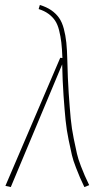

<svg xmlns="http://www.w3.org/2000/svg" viewBox="-20 -756 411 781"><path d="M142.1 -735.8Q169.4 -727.5 188.5 -714.4Q207.5 -701.2 220 -683.6Q232.4 -666 239.5 -639.4Q246.6 -612.8 249.8 -582.8Q252.9 -552.7 253.9 -509.8Q255.4 -438 259.5 -377Q263.7 -315.9 267.6 -274.4Q271.5 -232.9 280 -191.9Q288.6 -150.9 293 -130.9Q297.4 -110.8 309.3 -79.8Q321.3 -48.8 325.2 -40.8Q329.1 -32.7 342.8 -2.9L323.2 4.9Q310.1 -23.4 305.4 -33.7Q300.8 -43.9 289.1 -74Q277.3 -104 272.5 -125.2Q267.6 -146.5 259.3 -186.3Q251 -226.1 246.8 -266.8Q242.7 -307.6 238.5 -366.5Q234.4 -425.3 232.9 -494.1L23.9 4.9L2 0L225.1 -521L233.9 -520Q232.4 -558.1 229.5 -583Q226.6 -607.9 220.5 -632.3Q214.4 -656.7 204.1 -672.1Q193.8 -687.5 177.2 -699.7Q160.6 -711.9 137.2 -719.2Z"/></svg>

Font: Fira Sans Compressed Thin
Style: Italic
Weight: 100
Width: 3
Italic angle: -8°
Designer: Carrois Corporate & Edenspiekermann AG
Foundry: Carrois Corporate GbR & Edenspiekermann AG
Version: Version 4.203;PS 004.203;hotconv 1.0.88;makeotf.lib2.5.64775